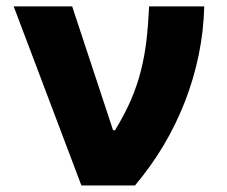

<svg xmlns="http://www.w3.org/2000/svg" viewBox="-20 -565 693 585"><path d="M21.7 -545.5H199.9L324.6 -168H330.3Q360.1 -216.6 379.1 -260.8Q398.1 -305 409.4 -350Q420.8 -394.9 426.3 -442.6Q431.8 -490.4 434.3 -545.5H602.3Q600.5 -470.5 585.4 -397.4Q570.3 -324.2 543.3 -255Q516.3 -185.7 478 -121.4Q439.6 -57.2 391.3 0H228Z"/></svg>

Font: Inter P Extra Bold
Style: Regular
Weight: 800
Designer: Rasmus Andersson
Foundry: rsms
Version: Version 3.018;git-588b23468